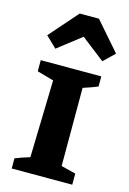

<svg xmlns="http://www.w3.org/2000/svg" viewBox="-121 -857 615 916"><g transform="rotate(15 186.0 -399.0)"><path d="M33 0V-50Q50 -57 67 -63Q84 -69 105 -75L115 -457L33 -480V-535H332V-485Q317 -479 302.5 -473.5Q288 -468 260 -459V-73L332 -55V0ZM250 -798 372 -658 318 -606 202 -696 86 -606 32 -658 155 -798Z"/></g></svg>

Font: Piazzolla SC
Style: Bold
Weight: 700
Designer: Juan Pablo del Peral
Foundry: Huerta Tipografica
Version: Version 1.330